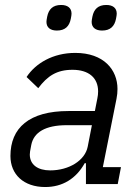

<svg xmlns="http://www.w3.org/2000/svg" viewBox="-20 -741 564 773"><path d="M209 -618C242 -618 259 -635 265 -665C267 -676 268 -681 268 -686C268 -709 252 -721 226 -721C193 -721 176 -704 170 -674C168 -663 167 -658 167 -653C167 -630 183 -618 209 -618ZM391 -618C424 -618 441 -635 447 -665C449 -676 450 -681 450 -686C450 -709 434 -721 408 -721C375 -721 358 -704 352 -674C350 -663 349 -658 349 -653C349 -630 365 -618 391 -618ZM162 12C231 12 286 -21 321 -84H326V0H454L467 -68H394L449 -343C452 -358 453 -370 453 -383C453 -460 398 -528 283 -528C193 -528 123 -486 87 -431L134 -386C171 -435 208 -460 272 -460C337 -460 375 -428 375 -373C375 -363 374 -355 372 -345L362 -294H256C97 -294 22 -226 22 -113C22 -39 75 12 162 12ZM182 -55C132 -55 100 -78 100 -119C100 -126 101 -133 106 -158C116 -208 162 -237 249 -237H350L333 -150C322 -95 258 -55 182 -55Z"/></svg>

Font: Braiins Sans
Style: Italic
Weight: 400
Italic angle: -11.31°
Designer: Mike Abbink, Paul van der Laan, Pieter van Rosmalen, Jiri Chlebus, Lubos Buracinsky
Foundry: Bold Monday, Sudetype
Version: Version 1.000;hotconv 1.0.109;makeotfexe 2.5.65596